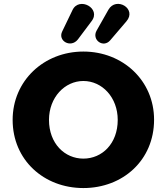

<svg xmlns="http://www.w3.org/2000/svg" viewBox="-20 -941 844 972"><path d="M402 11C602 11 760 -130 760 -335C760 -533 602 -680 402 -680C202 -680 44 -532 44 -334C44 -131 202 11 402 11ZM402 -138C308 -138 228 -214 228 -334C228 -448 308 -531 402 -531C497 -531 576 -448 576 -334C576 -214 497 -138 402 -138ZM374 -741 443 -833C495 -899 380 -960 347 -890L295 -782C271 -734 338 -696 374 -741ZM538 -737 620 -833C675 -897 568 -960 529 -892L469 -786C443 -739 503 -696 538 -737Z"/></svg>

Font: SN Pro Heavy
Style: Regular
Weight: 800
Designer: Tobias Whetton
Foundry: Supernotes
Version: Version 1.001;Glyphs 3.2 (3249)